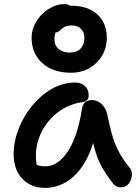

<svg xmlns="http://www.w3.org/2000/svg" viewBox="-20 -912 682 942"><path d="M203 10Q132 10 89.5 -35Q47 -80 47 -155Q47 -217 71 -279Q95 -341 137 -392.5Q179 -444 233.5 -475.5Q288 -507 350 -507Q377 -507 396 -490.5Q415 -474 415 -444Q415 -415 384 -411Q316 -401 264.5 -361.5Q213 -322 184.5 -265.5Q156 -209 156 -149Q156 -136 157 -125Q158 -114 160 -103Q177 -96 204 -96Q263 -96 311.5 -167.5Q360 -239 382 -377Q389 -421 430 -421Q458 -421 478.5 -401.5Q499 -382 506 -352Q517 -297 529 -254Q541 -211 561 -171.5Q581 -132 616 -89Q629 -74 627 -51Q625 -28 611 -10.5Q597 7 574 7Q559 7 549 1Q539 -5 532 -15Q501 -55 477 -98Q453 -141 437 -210Q411 -129 373 -81Q335 -33 291 -11.5Q247 10 203 10ZM329 -555Q240 -555 187.5 -602.5Q135 -650 135 -727Q135 -769 158 -806.5Q181 -844 218.5 -868Q256 -892 297 -892Q312 -892 323 -884H328Q412 -884 458 -841Q504 -798 504 -727Q504 -678 481 -639Q458 -600 418 -577.5Q378 -555 329 -555ZM247 -719Q247 -689 268 -671.5Q289 -654 322 -654Q357 -654 375.5 -673.5Q394 -693 394 -728Q394 -753 377.5 -770Q361 -787 332 -787Q307 -787 294 -778.5Q281 -770 272.5 -761.5Q264 -753 253 -753Q247 -739 247 -719Z"/></svg>

Font: Shantell Sans Normal
Style: Regular
Weight: 500
Designer: Stephen Nixon, Anya Danilova, Shantell Martin
Foundry: Arrow Type
Version: Version 1.009;[a7da0bfa3]